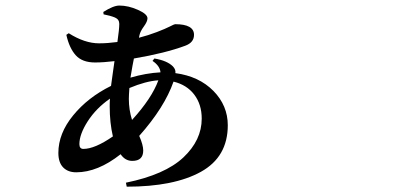

<svg xmlns="http://www.w3.org/2000/svg" viewBox="-20 -622 1540 705"><path d="M453.1 -258.8Q453.1 -218.8 464.8 -181.6Q537.1 -260.7 561.5 -327.1Q515.6 -324.2 455.1 -298.8Q453.1 -271.5 453.1 -258.8ZM286.1 -75.2Q328.1 -75.2 394.5 -121.1Q382.8 -170.9 382.8 -231.4Q382.8 -250 383.8 -259.8Q333 -224.6 302.2 -176.8Q271.5 -128.9 271.5 -92.8Q271.5 -75.2 286.1 -75.2ZM540 -398.4 546.9 -407.2Q593.8 -399.4 615.2 -377.9Q626 -366.2 624 -353.5Q710.9 -341.8 763.7 -288.1Q816.4 -234.4 816.4 -162.1Q816.4 -45.9 717.8 8.8Q619.1 63.5 445.3 63.5L442.4 48.8Q585.9 19.5 653.3 -43.9Q720.7 -107.4 720.7 -186.5Q720.7 -238.3 693.4 -274.4Q666 -310.5 617.2 -322.3Q584 -227.5 491.2 -123Q505.9 -89.8 505.9 -69.3Q505.9 -31.2 465.8 -31.2Q439.5 -31.2 422.9 -55.7Q338.9 10.7 259.8 10.7Q229.5 10.7 211.9 -7.3Q194.3 -25.4 194.3 -60.5Q194.3 -131.8 248.5 -198.2Q302.7 -264.6 387.7 -306.6Q389.6 -324.2 394.5 -356Q399.4 -387.7 400.4 -397.5Q359.4 -392.6 329.1 -392.6Q282.2 -392.6 258.3 -418.9Q234.4 -445.3 223.6 -494.1L232.4 -500Q291 -462.9 343.8 -462.9Q375 -462.9 411.1 -467.8Q418 -515.6 418 -534.2Q418 -550.8 402.3 -557.6Q385.7 -564.5 360.4 -569.3L359.4 -578.1Q396.5 -601.6 418 -601.6Q451.2 -601.6 486.3 -585.9Q521.5 -570.3 521.5 -554.7Q521.5 -543 508.3 -524.9Q495.1 -506.8 492.2 -493.2L490.2 -483.4Q524.4 -492.2 556.2 -504.4Q587.9 -516.6 604 -524.9Q620.1 -533.2 623 -533.2Q692.4 -533.2 692.4 -494.1Q692.4 -465.8 660.2 -454.1Q586.9 -426.8 471.7 -407.2Q467.8 -389.6 459 -336.9Q515.6 -353.5 569.3 -356.4Q567.4 -379.9 540 -398.4Z"/></svg>

Font: Bpmf Zihi Serif Bold
Style: Bold
Weight: 700
Foundry: But Ko
Version: Version 1.320